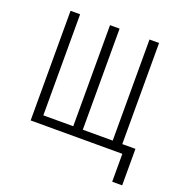

<svg xmlns="http://www.w3.org/2000/svg" viewBox="-126 -657 851 905"><g transform="rotate(20 300.0 -205.0)"><path d="M535 140H585V-43H519V-550H471V-43H321V-550H273V-43H123V-550H75V0H535Z"/></g></svg>

Font: JetBrains Mono Thin
Style: Regular
Weight: 100
Monospace: yes
Designer: Philipp Nurullin, Konstantin Bulenkov
Foundry: JetBrains
Version: Version 2.305